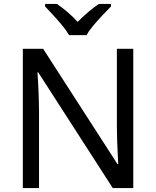

<svg xmlns="http://www.w3.org/2000/svg" viewBox="-20 -964 800 984"><path d="M663 0H558L176 -593H172Q174 -570 175.5 -538.5Q177 -507 178.5 -471.5Q180 -436 180 -399V0H97V-714H201L582 -123H586Q585 -139 583.5 -171Q582 -203 580.5 -241Q579 -279 579 -311V-714H663ZM334 -784Q321 -807 299 -833.5Q277 -860 253 -886Q229 -912 211 -931V-944H271Q297 -927 325 -903Q353 -879 378 -852Q405 -879 433 -903Q461 -927 487 -944H549V-931Q530 -912 505.5 -886Q481 -860 458.5 -833.5Q436 -807 424 -784Z"/></svg>

Font: Noto Sans Ambassadori
Style: Regular
Weight: 400
Designer: Monotype Design Team
Foundry: Monotype Imaging Inc.
Version: Version 2.013